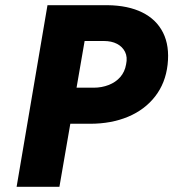

<svg xmlns="http://www.w3.org/2000/svg" viewBox="-20 -720 668 740"><path d="M163 -700 44 0H209L330 -700ZM243 -562H380Q410 -562 431 -551Q452 -540 462 -520Q472 -500 466 -472Q461 -443 443.5 -423Q426 -403 399 -392.5Q372 -382 341 -382H212L187 -243H327Q409 -243 473.5 -270Q538 -297 578 -348.5Q618 -400 626 -471Q634 -543 608.5 -594Q583 -645 528.5 -672Q474 -699 395 -700H266Z"/></svg>

Font: Jost
Style: Bold Italic
Weight: 700
Italic angle: -5°
Version: Version 3.710